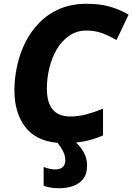

<svg xmlns="http://www.w3.org/2000/svg" viewBox="-20 -745 698 1012"><path d="M293 247Q265 247 245 243.5Q225 240 210 234V135Q243 148 270 148Q324 148 324 100Q324 76 313.5 54.5Q303 33 284 8Q169 -2 112.5 -76.5Q56 -151 56 -269Q56 -332 70 -397Q84 -462 113 -520.5Q142 -579 187.5 -625.5Q233 -672 295 -698.5Q357 -725 436 -725Q506 -725 557.5 -710.5Q609 -696 658 -668L594 -534Q554 -557 517 -570.5Q480 -584 436 -584Q384 -584 344.5 -556.5Q305 -529 279 -484.5Q253 -440 240 -386Q227 -332 227 -278Q227 -131 351 -131Q393 -131 434.5 -142Q476 -153 523 -172V-31Q493 -18 457.5 -8Q422 2 381 6Q407 31 423 61Q439 91 439 127Q439 172 418.5 198Q398 224 365 235.5Q332 247 293 247Z"/></svg>

Font: Noto Sans ExtraBold
Style: Italic
Weight: 800
Italic angle: -12°
Designer: Monotype Design Team
Foundry: Monotype Imaging Inc.
Version: Version 2.013; ttfautohint (v1.8.4.7-5d5b)